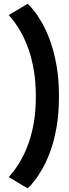

<svg xmlns="http://www.w3.org/2000/svg" viewBox="-20 -788 375 1037"><path d="M129.5 229.5Q143 217 164 191.2Q185 165.5 208.2 125Q231.5 84.5 252 28.5Q272.5 -27.5 285.5 -101.2Q298.5 -175 298.5 -267Q298.5 -359 285.5 -433Q272.5 -507 252 -564.2Q231.5 -621.5 208.2 -662.5Q185 -703.5 164 -729.5Q143 -755.5 129.5 -767.5L27 -706.5Q39.5 -693.5 58 -669Q76.5 -644.5 96.8 -607.5Q117 -570.5 134.5 -521Q152 -471.5 162.8 -408Q173.5 -344.5 173.5 -267Q173.5 -189.5 162.8 -126.8Q152 -64 134.5 -15.2Q117 33.5 96.8 70Q76.5 106.5 58 130.8Q39.5 155 27 168.5Z"/></svg>

Font: Anybody Thin SemiBold
Style: Regular
Weight: 600
Version: Version 1.113;gftools[0.9.25]